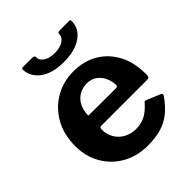

<svg xmlns="http://www.w3.org/2000/svg" viewBox="-208 -867 1003 1003"><g transform="rotate(-45 293.0 -366.0)"><path d="M190 -220Q190 -183 207.5 -154.5Q225 -126 254.5 -110.5Q284 -95 321 -95Q357 -95 387.5 -110.5Q418 -126 449 -162Q453 -166 456 -166.5Q459 -167 467 -163L539 -133Q553 -127 542 -113Q510 -67 475 -40Q440 -13 397.5 -1.5Q355 10 302 10Q224 10 163 -24Q102 -58 66.5 -118.5Q31 -179 31 -257Q31 -343 67.5 -406.5Q104 -470 165 -505Q226 -540 299 -540Q376 -540 434 -506.5Q492 -473 525.5 -411Q559 -349 559 -260Q559 -249 557 -243Q555 -237 542 -236H202Q196 -236 193 -232Q190 -228 190 -220ZM391 -320Q402 -320 405 -322.5Q408 -325 408 -334Q408 -359 396.5 -385Q385 -411 362.5 -428.5Q340 -446 305 -446Q272 -446 246 -430Q220 -414 206 -385.5Q192 -357 192 -321ZM300 -609Q242 -609 202.5 -625.5Q163 -642 142.5 -669.5Q122 -697 120 -728Q119 -737 121.5 -739.5Q124 -742 129 -742H194Q206 -742 210.5 -739.5Q215 -737 215 -730Q214 -708 237 -692Q260 -676 300 -676ZM300 -609V-676Q341 -676 363.5 -692Q386 -708 386 -730Q386 -737 390 -739.5Q394 -742 406 -742H471Q477 -742 478.5 -739.5Q480 -737 480 -728Q480 -697 459.5 -669.5Q439 -642 399 -625.5Q359 -609 300 -609Z"/></g></svg>

Font: Libre Franklin
Style: Bold
Weight: 700
Designer: Pablo Impallari, Rodrigo Fuenzalida, Nhung Nguyen
Foundry: Impallari Type
Version: Version 3.000